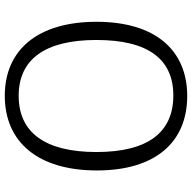

<svg xmlns="http://www.w3.org/2000/svg" viewBox="-20 -772 802 802"><g transform="rotate(-90 381.0 -371.0)"><path d="M381 10C574 10 691 -125 691 -369C691 -615 573 -752 382 -752C189 -752 70 -614 70 -367C70 -124 187 10 381 10ZM383 -48C230 -48 147 -153 147 -369C147 -586 230 -694 382 -694C532 -694 615 -587 615 -369C615 -152 534 -48 383 -48Z"/></g></svg>

Font: 18Franklin Light
Style: Regular
Weight: 300
Designer: Pablo Impallari, Rodrigo Fuenzalida (Modified by Dan O. Williams)
Version: Version 0.025;PS 000.025;hotconv 1.0.88;makeotf.lib2.5.64775